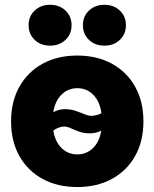

<svg xmlns="http://www.w3.org/2000/svg" viewBox="-20 -755 633 787"><path d="M296.9 11.7Q215.8 11.7 154.8 -21.5Q93.8 -54.7 59.6 -115.2Q25.4 -175.8 25.4 -257.8Q25.4 -338.9 59.6 -399.7Q93.8 -460.4 154.8 -493.9Q215.8 -527.3 296.9 -527.3Q377.4 -527.3 438.7 -493.9Q500 -460.4 533.9 -399.7Q567.9 -338.9 567.9 -257.8Q567.9 -175.8 533.9 -115.5Q500 -55.2 438.7 -21.7Q377.4 11.7 296.9 11.7ZM296.9 -122.1Q340.8 -122.1 369.4 -157.2Q397.9 -192.4 397.9 -257.8Q397.9 -323.2 369.4 -358.4Q340.8 -393.6 296.9 -393.6Q252.9 -393.6 224.4 -358.4Q195.8 -323.2 195.8 -257.8Q195.8 -192.4 224.1 -157.2Q252.4 -122.1 296.9 -122.1ZM165 -187.5 125.5 -221.7Q162.6 -270.5 189 -289.1Q215.3 -307.6 245.6 -307.6Q269 -307.6 289.3 -300.8Q309.6 -293.9 325.9 -287.1Q342.3 -280.3 354 -280.3Q371.1 -280.3 390.6 -288.3Q410.2 -296.4 422.9 -330.1L468.3 -298.8Q434.1 -248 408.4 -228.3Q382.8 -208.5 348.1 -208.5Q323.7 -208.5 304.7 -215.3Q285.6 -222.2 270.5 -229.2Q255.4 -236.3 242.7 -236.3Q226.6 -236.3 206.8 -225.3Q187 -214.4 165 -187.5ZM407.7 -567.9Q369.6 -567.9 344.7 -591.6Q319.8 -615.2 319.8 -651.9Q319.8 -688 344.7 -711.7Q369.6 -735.4 407.7 -735.4Q446.3 -735.4 471.2 -711.7Q496.1 -688 496.1 -651.9Q496.1 -615.2 471.2 -591.6Q446.3 -567.9 407.7 -567.9ZM185.1 -567.9Q147 -567.9 122.1 -591.6Q97.2 -615.2 97.2 -651.9Q97.2 -688 122.1 -711.7Q147 -735.4 185.1 -735.4Q223.6 -735.4 248.5 -711.7Q273.4 -688 273.4 -651.9Q273.4 -615.2 248.5 -591.6Q223.6 -567.9 185.1 -567.9Z"/></svg>

Font: Inter Display ExtraBold
Style: Regular
Weight: 800
Designer: Rasmus Andersson
Foundry: rsms
Version: Version 4.000;git-a52131595